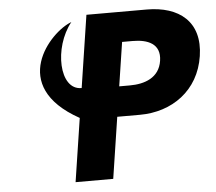

<svg xmlns="http://www.w3.org/2000/svg" viewBox="-51 -759 912 812"><g transform="rotate(-5 405.5 -352.5)"><path d="M456.6 -389.5 485.1 -575.6H530.1C593 -575.6 649.3 -554.4 638.2 -482.1C627.3 -410.7 564.6 -389.5 501.7 -389.5ZM278.7 -271 237.5 -1.9H397.3L437.1 -262H533.1C670 -262 785.2 -342.7 807.3 -487.2C829.6 -632.6 737.5 -703.1 600.7 -703.1H344.8L297.8 -396.2C202 -394.8 197 -576.7 278.6 -678C187.1 -645 -9.2 -430.2 278.7 -271Z"/></g></svg>

Font: Sztylet
Style: BdObl
Weight: 700
Foundry: Cannot Into Space Fonts, PlusOne Fonts
Version: Version 0.12